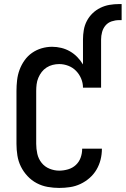

<svg xmlns="http://www.w3.org/2000/svg" viewBox="-20 -912 618 944"><path d="M271 12Q243 12 214.5 7Q186 2 160.5 -11.5Q135 -25 115 -46.5Q95 -68 82.5 -93.5Q70 -119 65.5 -147.5Q61 -176 61 -205V-465Q61 -491 64 -517.5Q67 -544 76 -568.5Q85 -593 100.5 -615Q116 -637 137.5 -652Q159 -667 184.5 -674.5Q210 -682 236 -682Q259 -682 281.5 -676.5Q304 -671 324 -659.5Q344 -648 360 -631.5Q376 -615 388 -595V-718Q388 -741 392 -764.5Q396 -788 407 -809Q418 -830 435 -846.5Q452 -863 473.5 -873.5Q495 -884 518 -888Q541 -892 565 -892H578V-813H565Q547 -813 529 -807Q511 -801 499 -787Q487 -773 482 -754.5Q477 -736 477 -718V-481H388Q388 -504 379 -525.5Q370 -547 354 -563.5Q338 -580 316 -588.5Q294 -597 271 -597Q255 -597 239 -593Q223 -589 209 -580Q195 -571 185 -558Q175 -545 168.5 -529.5Q162 -514 160 -497.5Q158 -481 158 -465V-205Q158 -180 163.5 -155.5Q169 -131 184.5 -111.5Q200 -92 223.5 -82.5Q247 -73 271 -73Q293 -73 315 -79.5Q337 -86 353 -101Q369 -116 376.5 -137Q384 -158 384 -180V-181H481V-180Q481 -153 474.5 -127Q468 -101 454.5 -78Q441 -55 420.5 -37Q400 -19 375.5 -7.5Q351 4 324.5 8Q298 12 271 12Z"/></svg>

Font: Lode Dark
Style: Bold
Weight: 700
Monospace: yes
Designer: Belleve Invis
Foundry: Belleve Invis
Version: Version 29.2.0; ttfautohint (v1.8.3)